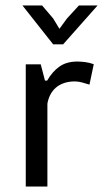

<svg xmlns="http://www.w3.org/2000/svg" viewBox="-20 -682 377 702"><path d="M62 0ZM307.1 -372.6Q293.5 -377 279.8 -380.6Q266.1 -384.3 253.9 -384.3Q231.4 -384.3 213.9 -378.2Q196.3 -372.1 183.8 -361.1Q171.4 -350.1 163.8 -335.2Q156.2 -320.3 153.3 -302.7V0H74.2V-446.8H128.9L144.5 -387.2H152.3Q171.4 -420.4 197.5 -438.7Q223.6 -457 262.7 -457Q274.9 -457 290.8 -455.1Q306.6 -453.1 322.8 -447.3ZM210.9 -520H174.3L62 -662.1H133.8L174.3 -614.7L197.3 -576.7L225.1 -614.7L268.6 -662.1H336.9Z"/></svg>

Font: PT Astra Sans
Style: Regular
Weight: 400
Designer: A.Korolkova, I. Chaeva
Foundry: ParaType Ltd
Version: Version 1.001; ttfautohint (v1.6)